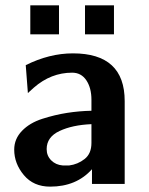

<svg xmlns="http://www.w3.org/2000/svg" viewBox="-20 -686 555 716"><path d="M297 -558V-666H405V-558ZM93 -558V-666H200V-558ZM33 -128Q33 -168 62 -198Q91 -228 138 -243Q185 -258 230 -265Q275 -272 321 -273V-314Q321 -358 302 -386.5Q283 -415 249 -415Q170 -415 106 -359L84 -339L76 -443Q164 -487 252 -487Q445 -487 445 -309V0H323V-55Q265 10 167 10Q105 10 69 -33Q33 -76 33 -128ZM154 -130Q154 -105 171 -88Q188 -71 214 -69H238Q270 -73 295.5 -93Q321 -113 321 -153V-223Q250 -220 202 -197.5Q154 -175 154 -130Z"/></svg>

Font: Coval
Style: Bold
Weight: 700
Foundry: Context Ltd
Version: Version 001.000